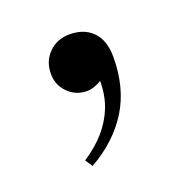

<svg xmlns="http://www.w3.org/2000/svg" viewBox="-62 -158 361 372"><g transform="rotate(-20 118.5 27.5)"><path d="M71 155 61 140Q87 123 104.5 103Q122 83 131.5 59Q141 35 141 5Q137 8 128 11.5Q119 15 111 15Q88 15 72 -1Q56 -17 56 -40Q56 -66 73 -83Q90 -100 116 -100Q146 -100 163.5 -82Q181 -64 181 -30Q181 34 152.5 79.5Q124 125 71 155Z"/></g></svg>

Font: El Messiri
Style: Regular
Weight: 400
Designer: Mohamed Gaber
Foundry: Kief Type Foundry
Version: Version 2.020